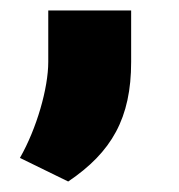

<svg xmlns="http://www.w3.org/2000/svg" viewBox="-20 -178 342 366"><path d="M110 168C193 112 230 47 230 -60V-158H72V-60C72 -10 50 67 18 123Z"/></svg>

Font: Gantari Black
Style: Regular
Weight: 900
Designer: Anugrah Pasau
Foundry: Lafontype
Version: Version 1.000